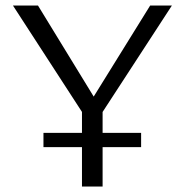

<svg xmlns="http://www.w3.org/2000/svg" viewBox="-20 -678 672 698"><path d="M293 -248 27 -658H118L342 -292ZM278 0V-293H353V0ZM340 -251 299 -292 526 -658H605ZM138 -143V-195H493V-143Z"/></svg>

Font: Ysabeau Office
Style: Regular
Weight: 400
Designer: Christian Thalmann (Catharsis Fonts)
Version: Version 2.001;gftools[0.9.30]; featfreeze: tnum,lnum,ss02